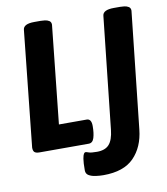

<svg xmlns="http://www.w3.org/2000/svg" viewBox="-94 -781 907 1042"><g transform="rotate(-10 359.0 -260.0)"><path d="M201 -702Q210 -702 223.5 -700.5Q237 -699 247.5 -692.5Q258 -686 258 -671L201 -131H354Q380 -131 380 -91Q380 -52 372 -26Q364 0 342 0H72Q52 0 44 -7Q36 -14 36 -32L103 -670Q106 -702 166 -702ZM639 -702Q648 -702 661.5 -700.5Q675 -699 685.5 -692.5Q696 -686 696 -671L626 -28Q616 67 560 124.5Q504 182 392 182Q372 182 349.5 179Q327 176 311.5 167Q296 158 296 139Q296 96 299.5 75.5Q303 55 307.5 48.5Q312 42 316 42Q322 42 334 46.5Q346 51 379 51Q424 51 446 26.5Q468 2 474 -53L541 -670Q544 -702 604 -702Z"/></g></svg>

Font: Asap VF Beta
Style: Italic
Weight: 400
Italic angle: -6°
Designer: Pablo Cosgaya
Foundry: Pablo Cosgaya
Version: Version 1.007